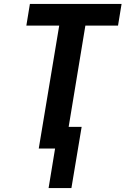

<svg xmlns="http://www.w3.org/2000/svg" viewBox="-20 -755 640 976"><path d="M227 201 260 0H177L281 -625H114L132 -735H598L580 -625H414L329 -110H395L343 201Z"/></svg>

Font: Iosevka SS04 XBd Ex
Style: Italic
Weight: 800
Width: 7
Italic angle: -9°
Monospace: yes
Designer: Belleve Invis
Foundry: Belleve Invis
Version: Version 19.0.0; ttfautohint (v1.8.4)